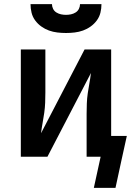

<svg xmlns="http://www.w3.org/2000/svg" viewBox="-20 -760 640 931"><path d="M300 -600Q279 -600 258 -602.5Q237 -605 217.5 -612Q198 -619 180.5 -631.5Q163 -644 150.5 -661Q138 -678 133 -698.5Q128 -719 128 -740H232Q232 -728 237.5 -717Q243 -706 253.5 -699.5Q264 -693 276 -690.5Q288 -688 300 -688Q312 -688 324 -690.5Q336 -693 346.5 -699.5Q357 -706 362.5 -717Q368 -728 368 -740H472Q472 -719 467 -698.5Q462 -678 449.5 -661Q437 -644 419.5 -631.5Q402 -619 382.5 -612Q363 -605 342 -602.5Q321 -600 300 -600ZM540 151H435L468 0H400V-208Q400 -233 401 -258Q402 -283 405.5 -307.5Q409 -332 413.5 -356.5Q418 -381 421 -406L210 0H81V-520H200V-312Q200 -287 199 -262Q198 -237 194.5 -212.5Q191 -188 186.5 -163.5Q182 -139 179 -114L390 -520H519V-101H595L569 17Z"/></svg>

Font: Zed Sans Extended
Style: Bold
Weight: 700
Width: 7
Designer: Belleve Invis
Foundry: Belleve Invis
Version: Version 1.0.0; ttfautohint (v1.8.4)